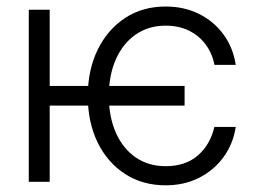

<svg xmlns="http://www.w3.org/2000/svg" viewBox="-20 -552 772 583"><path d="M540.5 -291V-231.4H113.8V-291ZM130.9 -522.5V0H67.4V-522.5ZM482.9 10.7Q412.6 10.7 359.1 -24.2Q305.7 -59.1 276.1 -120.1Q246.6 -181.2 246.6 -260.3Q246.6 -339.4 276.4 -400.6Q306.2 -461.9 359.4 -497.1Q412.6 -532.2 482.9 -532.2Q539.1 -532.2 584.2 -509.8Q629.4 -487.3 658.7 -447.3Q688 -407.2 695.8 -355H631.3Q624.5 -389.6 604.7 -416.5Q585 -443.4 554.2 -458.7Q523.4 -474.1 482.9 -474.1Q431.2 -474.1 392.3 -447.3Q353.5 -420.4 332 -372.3Q310.5 -324.2 310.5 -260.3Q310.5 -197.3 331.8 -149.2Q353 -101.1 391.8 -74.2Q430.7 -47.4 482.9 -47.4Q543 -47.4 580.6 -79.8Q618.2 -112.3 630.9 -166.5H695.8Q688 -115.2 658.9 -75.2Q629.9 -35.2 584.7 -12.2Q539.6 10.7 482.9 10.7Z"/></svg>

Font: Inter 28pt Light
Style: Regular
Weight: 300
Designer: Rasmus Andersson
Foundry: rsms
Version: Version 4.001;git-66647c0bb